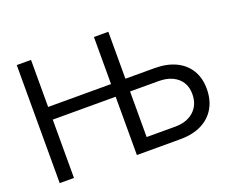

<svg xmlns="http://www.w3.org/2000/svg" viewBox="-117 -920 1336 1112"><g transform="rotate(-20 551.0 -364.0)"><path d="M75.7 0V-727.5H163.6V-437.5H594.2V-359.4H163.6V0ZM617.2 -438H819.3Q895 -438 949.7 -411.9Q1004.4 -385.7 1033.7 -337.4Q1063 -289.1 1063 -223.1Q1063 -154.3 1033.7 -104.2Q1004.4 -54.2 950 -27.1Q895.5 0 819.3 0H551.3V-727.5H640.1V-78.6H816.4Q888.7 -78.6 931.4 -117.7Q974.1 -156.7 974.1 -223.1Q974.1 -265.1 954.8 -295.7Q935.5 -326.2 900.1 -342.8Q864.7 -359.4 816.4 -359.4H617.2Z"/></g></svg>

Font: Inter 28pt
Style: Regular
Weight: 400
Designer: Rasmus Andersson
Foundry: rsms
Version: Version 4.001;git-66647c0bb